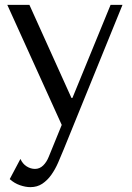

<svg xmlns="http://www.w3.org/2000/svg" viewBox="-20 -520 544 790"><path d="M274 -117 101 -500H10L234 -6L181 124Q172 147 157.5 161Q143 175 124 175Q106 175 89.5 164.5Q73 154 64 134L20 217Q39 234 62 242Q85 250 105 250Q133 250 154 236Q175 222 191 199.5Q207 177 219 149.5Q231 122 242 95L484 -500H435L278 -117Z"/></svg>

Font: Tenor Sans
Style: Regular
Weight: 400
Designer: Denis Masharov
Foundry: Denis Masharov
Version: Version 1.1